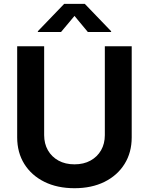

<svg xmlns="http://www.w3.org/2000/svg" viewBox="-20 -968 774 998"><path d="M367.2 10.3Q277.8 10.3 210.7 -22.9Q143.6 -56.2 106.4 -115.7Q69.3 -175.3 69.3 -253.9V-727.5H209.5V-265.6Q209.5 -221.2 229 -187Q248.5 -152.8 283.9 -133.3Q319.3 -113.8 367.2 -113.8Q415 -113.8 450.4 -133.3Q485.8 -152.8 505.4 -187Q524.9 -221.2 524.9 -265.6V-727.5H664.6V-253.9Q664.6 -175.3 627.4 -115.7Q590.3 -56.2 523.4 -22.9Q456.5 10.3 367.2 10.3ZM297.4 -801.8H176.8V-805.7L313.5 -947.8H420.9L557.6 -805.7V-801.8H436.5L367.2 -885.3Z"/></svg>

Font: Inter
Style: 650
Weight: 650
Designer: Rasmus Andersson
Foundry: rsms
Version: Version 4.001;git-66647c0bb